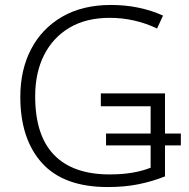

<svg xmlns="http://www.w3.org/2000/svg" viewBox="-20 -745 764 775"><path d="M415 10Q237 10 149.5 -87Q62 -184 62 -354Q62 -463 105.5 -546.5Q149 -630 231 -677.5Q313 -725 428 -725Q486 -725 539 -714Q592 -703 638 -682L614 -630Q523 -673 423 -673Q328 -673 261 -633.5Q194 -594 158 -523Q122 -452 122 -356Q122 -198 198.5 -119.5Q275 -41 422 -41Q474 -41 514.5 -48Q555 -55 588 -68V-158H408V-206H588V-316H387V-368H646V-206H710V-158H646V-33Q596 -13 540 -1.5Q484 10 415 10Z"/></svg>

Font: BC Sans Light
Style: Regular
Weight: 300
Designer: Monotype Design Team
Foundry: Monotype Imaging Inc.
Version: Version 2.000;GOOG;noto-source:20170915:90ef993387c0